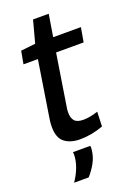

<svg xmlns="http://www.w3.org/2000/svg" viewBox="-164 -726 704 1002"><g transform="rotate(-20 188.5 -225.0)"><path d="M306 -95 303 -14Q237 10 174 10Q121 10 88.5 -15Q56 -40 56 -101Q56 -130 63 -167L109 -459H29L42 -530L123 -539L156 -662H243L223 -539H377L363 -459H210L165 -174Q163 -165 162.5 -156.5Q162 -148 162 -141Q162 -112 176 -96Q190 -80 225 -80Q244 -80 264 -84Q284 -88 306 -95ZM115 60H211Q213 71 211 83Q207 120 189.5 152Q172 184 147 212H66Q109 148 115 90Q117 73 115 60Z"/></g></svg>

Font: Georama Medium
Style: Italic
Weight: 500
Italic angle: -9°
Designer: Jean-Baptiste Levee
Foundry: Production Type
Version: Version 1.000